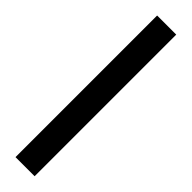

<svg xmlns="http://www.w3.org/2000/svg" viewBox="-281 -783 767 767"><g transform="rotate(45 102.0 -400.0)"><path d="M48 0V-800H156V0Z"/></g></svg>

Font: Big Shoulders Stencil Display Thin
Style: Bold
Weight: 700
Version: Version 2.001